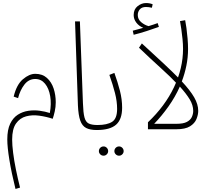

<svg xmlns="http://www.w3.org/2000/svg" viewBox="-20 -851 1398 1264"><path d="M82 393Q56 288 42 203Q28 118 28 67Q28 3 47 -36.5Q66 -76 97.5 -96Q129 -116 166.5 -121.5Q204 -127 241 -122Q278 -117 308 -107Q319 -167 310.5 -218Q302 -269 276.5 -300Q251 -331 212 -331Q169 -331 140.5 -294Q112 -257 99 -205L70 -215Q89 -294 131 -329.5Q173 -365 212 -365Q259 -365 289 -338Q319 -311 333 -268.5Q347 -226 347 -178Q347 -147 340.5 -118Q334 -89 327 -69Q285 -83 238.5 -89.5Q192 -96 151.5 -85Q111 -74 85.5 -38Q60 -2 60 68Q60 104 66.5 155.5Q73 207 85 266Q97 325 112 384Z M617 5Q573 5 547 -8.5Q521 -22 508.5 -57Q496 -92 493 -157L474 -710H506L526 -172Q528 -109 536 -78.5Q544 -48 564 -38Q584 -28 622 -28Q635 -28 639 -23Q643 -18 643 -12Q643 -4 637.5 0.5Q632 5 617 5Z M764 174Q751 174 742 165Q733 156 733 144Q733 131 742 122Q751 113 764 113Q776 113 785 122Q794 131 794 144Q794 156 785 165Q776 174 764 174ZM662 174Q649 174 640 165Q631 156 631 144Q631 131 640 122Q649 113 662 113Q674 113 683 122Q692 131 692 144Q692 156 683 165Q674 174 662 174Z M617 5 622 -28Q685 -28 718 -49Q751 -70 751 -134Q751 -184 737 -238.5Q723 -293 700 -358L733 -371Q755 -310 769.5 -253.5Q784 -197 784 -142Q784 -65 744 -30Q704 5 617 5Z M860 -622 854 -649Q875 -654 892 -659Q909 -664 923 -668Q895 -679 877.5 -702Q860 -725 860 -752Q860 -790 886 -810.5Q912 -831 941 -831Q965 -831 985 -823L980 -800Q959 -805 941 -805Q914 -805 900.5 -789.5Q887 -774 887 -752Q887 -724 909.5 -705Q932 -686 958 -679Q975 -684 989.5 -689Q1004 -694 1018 -699L1026 -674Q991 -661 945.5 -646.5Q900 -632 860 -622Z M1148 -297Q1102 -346 1036.5 -405Q971 -464 895 -537L914 -565Q995 -491 1056.5 -433.5Q1118 -376 1163 -330Z M1285 -121Q1285 -96 1273.5 -67.5Q1262 -39 1231 -19.5Q1200 0 1140 0H954V-46Q1066 -152 1125.5 -277Q1185 -402 1185 -529Q1185 -560 1181.5 -594.5Q1178 -629 1173.5 -660.5Q1169 -692 1165 -712L1199 -718Q1203 -699 1207.5 -666Q1212 -633 1215 -596.5Q1218 -560 1218 -529Q1218 -473 1207 -419Q1196 -365 1177 -315Q1232 -256 1258.5 -210Q1285 -164 1285 -121ZM995 -36H1143Q1187 -36 1210.5 -48.5Q1234 -61 1243 -81Q1252 -101 1252 -121Q1252 -159 1228.5 -197.5Q1205 -236 1164 -281Q1133 -212 1089 -150Q1045 -88 995 -36Z"/></svg>

Font: Noto Sans Arabic ExtCond ExtLt
Style: Regular
Weight: 200
Width: 2
Designer: Monotype Design Team, Nadine Chahine, Nizar Qandah and Khaled Hosny
Foundry: Monotype Imaging Inc.
Version: Version 2.012; ttfautohint (v1.8.4.7-5d5b)